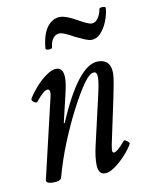

<svg xmlns="http://www.w3.org/2000/svg" viewBox="-75 -672 552 739"><g transform="rotate(-10 201.0 -303.0)"><path d="M73 13Q44 13 47 -2L119 -309Q128 -343 113 -343Q99 -343 68 -305Q63 -298 53 -305.5Q43 -313 47 -320Q59 -340 79 -362.5Q99 -385 121 -400.5Q143 -416 160 -416Q188 -416 188 -376Q188 -364 185.5 -348Q183 -332 178 -312L153 -206L156 -204Q246 -416 323 -416Q373 -416 373 -361Q373 -349 368.5 -323.5Q364 -298 359 -274L326 -119Q319 -88 317.5 -74Q316 -60 323 -60Q337 -60 368 -98Q371 -102 381 -94Q391 -86 389 -83Q378 -63 357.5 -40.5Q337 -18 315 -2.5Q293 13 276 13Q249 13 249 -28Q249 -41 251 -58Q253 -75 258 -97L301 -284Q313 -337 313 -355Q313 -377 301 -377Q284 -377 261 -345Q238 -313 207 -254Q177 -196 151 -132.5Q125 -69 106 0Q103 13 73 13ZM159 -500Q158 -494 145.5 -494Q133 -494 133 -500Q138 -556 159 -583Q180 -610 209 -610Q232 -610 272 -587Q292 -576 305 -570Q318 -564 325 -564Q341 -564 351.5 -580.5Q362 -597 364 -614Q365 -619 377 -619Q389 -619 389 -614Q387 -588 376.5 -562Q366 -536 350 -519Q334 -502 314 -502Q304 -502 289.5 -508Q275 -514 252 -525Q212 -548 197 -548Q181 -548 171 -535Q161 -522 159 -500Z"/></g></svg>

Font: Junicode Two Beta Condensed
Style: Italic
Weight: 400
Width: 3
Italic angle: -9°
Version: Version 1.053; ttfautohint (v1.8.4)